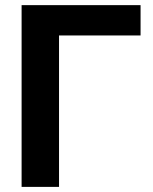

<svg xmlns="http://www.w3.org/2000/svg" viewBox="-20 -731 597 751"><path d="M529.8 -592.3H210.9V0H64.5V-710.9H529.8Z"/></svg>

Font: RobotoInd
Style: Bold
Weight: 700
Designer: Google
Version: Version 2.001150; 2014